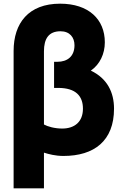

<svg xmlns="http://www.w3.org/2000/svg" viewBox="-20 -817 665 1044"><path d="M219 13V207H54V-540C54 -691 135 -797 307 -797C462 -797 550 -712 550 -587C550 -524 523 -467 474 -433C564 -390 600 -314 600 -226C600 -51 492 31 325 31C281 31 244 21 219 13ZM219 -538V-140C239 -129 277 -118 318 -118C386 -118 431 -155 431 -226C431 -294 393 -339 296 -339H274V-481H292C346 -481 385 -510 385 -571C385 -614 359 -647 309 -647C245 -647 219 -607 219 -538Z"/></svg>

Font: Repo ExtraBold
Style: Bold
Weight: 700
Designer: Stefan Peev
Foundry: Context Ltd
Version: Version 1.502